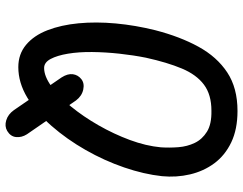

<svg xmlns="http://www.w3.org/2000/svg" viewBox="-112 -707 876 692"><g transform="rotate(90 326.0 -361.0)"><path d="M452 51Q435 61 413.5 54.5Q392 48 377 27L259 -145Q245 -167 247.5 -185.5Q250 -204 265 -216Q280 -228 303 -223Q326 -218 342 -197L464 -20Q476 -1 474 19Q472 39 452 51ZM222 11Q175 11 141.5 -17Q108 -45 89 -94Q70 -143 64 -206Q58 -269 64.5 -340Q71 -411 89 -483Q112 -572 148.5 -638.5Q185 -705 241 -742Q297 -779 380 -779Q446 -779 493 -756.5Q540 -734 568.5 -695.5Q597 -657 608.5 -608Q620 -559 615 -507Q608 -442 583.5 -370.5Q559 -299 520.5 -231.5Q482 -164 434 -109Q386 -54 332 -21.5Q278 11 222 11ZM225 -82Q255 -82 291.5 -108.5Q328 -135 364 -179Q400 -223 431.5 -278Q463 -333 484.5 -391Q506 -449 511 -503Q513 -534 510.5 -566Q508 -598 495 -625Q482 -652 454.5 -669Q427 -686 379 -685Q321 -685 285 -658Q249 -631 227 -578.5Q205 -526 188 -449Q179 -404 173.5 -353.5Q168 -303 167.5 -255Q167 -207 173.5 -168Q180 -129 192.5 -105.5Q205 -82 225 -82Z"/></g></svg>

Font: Edu QLD Beginner SemiBold
Style: Regular
Weight: 600
Designer: Tina and Corey Anderson
Foundry: Google for Education
Version: Version 1.003